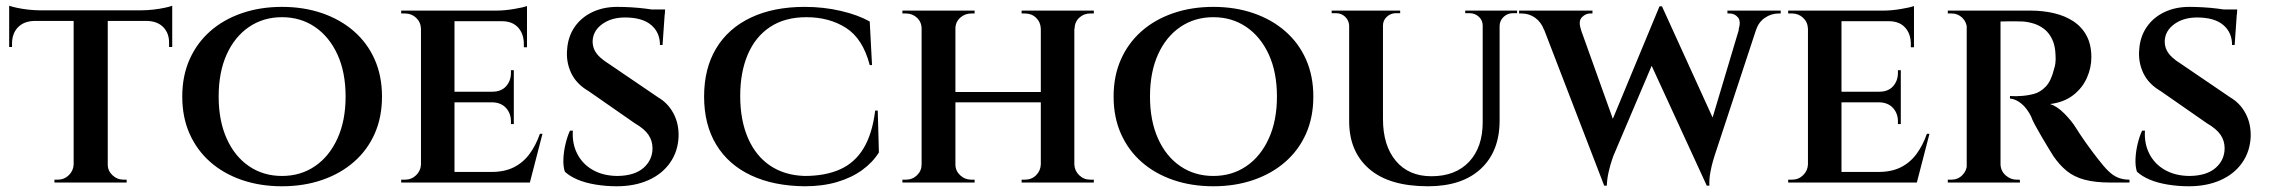

<svg xmlns="http://www.w3.org/2000/svg" viewBox="-20 -637 7920 670"><path d="M356 -597V0H237V-597ZM581 -601V-564H12V-601ZM581 -567V-473H570V-485Q571 -520 550.5 -541.5Q530 -563 493 -564V-567ZM581 -617V-591L473 -601Q493 -601 515 -603.5Q537 -606 555.5 -610Q574 -614 581 -617ZM239 -63V0H170V-10Q170 -10 175.5 -10Q181 -10 181 -10Q204 -10 220 -25.5Q236 -41 237 -63ZM352 -63H356Q356 -41 372.5 -25.5Q389 -10 412 -10Q412 -10 417 -10Q422 -10 422 -10V0H352ZM100 -567V-564Q63 -563 42.5 -541.5Q22 -520 22 -485V-473H12V-567ZM12 -617Q20 -614 38 -610Q56 -606 78 -603.5Q100 -601 119 -601L12 -591Z M964 -613Q1040 -613 1104 -591Q1168 -569 1215 -528Q1262 -487 1287.5 -429.5Q1313 -372 1313 -300Q1313 -228 1287.5 -170.5Q1262 -113 1215 -72Q1168 -31 1104 -9Q1040 13 964 13Q888 13 824 -9Q760 -31 713.5 -72Q667 -113 641.5 -170.5Q616 -228 616 -300Q616 -372 641.5 -429.5Q667 -487 713.5 -528Q760 -569 824 -591Q888 -613 964 -613ZM964 -23Q1029 -23 1079 -57Q1129 -91 1157.5 -153.5Q1186 -216 1186 -300Q1186 -385 1157.5 -447Q1129 -509 1079 -543Q1029 -577 964 -577Q899 -577 849 -543Q799 -509 771 -447Q743 -385 743 -300Q743 -216 771 -153.5Q799 -91 849 -57Q899 -23 964 -23Z M1566 -600V0H1449V-600ZM1812 -37 1827 0H1564V-37ZM1773 -317V-280H1564V-317ZM1819 -600V-563H1564V-600ZM1873 -170 1829 0H1663L1695 -37Q1741 -37 1773.5 -53.5Q1806 -70 1828 -100Q1850 -130 1864 -170ZM1773 -282V-204H1763V-213Q1763 -241 1746 -260Q1729 -279 1698 -280V-282ZM1773 -392V-315H1698V-317Q1729 -317 1746 -336Q1763 -355 1763 -383V-392ZM1819 -566V-472H1808V-483Q1808 -519 1788 -541Q1768 -563 1731 -563V-566ZM1819 -616V-590L1711 -600Q1740 -600 1773 -605.5Q1806 -611 1819 -616ZM1451 -63 1458 0H1380V-10Q1380 -10 1386.5 -10Q1393 -10 1393 -10Q1416 -10 1432 -25.5Q1448 -41 1449 -63ZM1451 -537H1449Q1448 -560 1432 -575Q1416 -590 1393 -590Q1393 -590 1386.5 -590Q1380 -590 1380 -590V-600H1458Z M2134 -613Q2157 -613 2182.5 -611.5Q2208 -610 2232 -607Q2256 -604 2274.5 -600.5Q2293 -597 2300 -594L2292 -480H2283Q2283 -524 2252 -550Q2221 -576 2161 -576Q2113 -576 2081 -552.5Q2049 -529 2048 -493Q2048 -476 2054.5 -462.5Q2061 -449 2074 -437Q2087 -425 2105 -414L2277 -297Q2311 -277 2330 -241.5Q2349 -206 2348 -161Q2346 -109 2318.5 -69.5Q2291 -30 2243 -8.5Q2195 13 2132 13Q2094 13 2058 7Q2022 1 1995 -10.5Q1968 -22 1951 -38Q1945 -56 1946 -82Q1947 -108 1953.5 -135Q1960 -162 1969 -181H1979Q1976 -136 1994.5 -100Q2013 -64 2049.5 -43.5Q2086 -23 2136 -23Q2195 -24 2226 -51.5Q2257 -79 2257 -120Q2257 -146 2242.5 -167Q2228 -188 2195 -207L2034 -319Q1991 -344 1973 -382.5Q1955 -421 1959 -464Q1962 -509 1985 -542.5Q2008 -576 2046.5 -594.5Q2085 -613 2134 -613ZM2301 -604 2300 -587H2205V-604Z M3043 -251 3047 -105Q3025 -70 2988.5 -43.5Q2952 -17 2901.5 -2Q2851 13 2788 13Q2680 12 2601 -25Q2522 -62 2479.5 -132Q2437 -202 2437 -300Q2437 -398 2479 -468Q2521 -538 2600 -575.5Q2679 -613 2788 -613Q2854 -613 2914 -599Q2974 -585 3015 -562L3023 -410H3015Q2991 -502 2932.5 -539.5Q2874 -577 2794 -577Q2719 -577 2667.5 -543Q2616 -509 2589.5 -447Q2563 -385 2563 -302Q2563 -218 2590 -155.5Q2617 -93 2667.5 -59Q2718 -25 2788 -23Q2860 -23 2911.5 -46Q2963 -69 2993.5 -119.5Q3024 -170 3034 -251Z M3729 -600V0H3612V-600ZM3314 -600V0H3196V-600ZM3621 -316V-280H3304V-316ZM3199 -63V0H3129V-10Q3129 -10 3134.5 -10Q3140 -10 3141 -10Q3164 -10 3180 -25.5Q3196 -41 3196 -63ZM3311 -63H3314Q3314 -41 3330.5 -25.5Q3347 -10 3370 -10Q3370 -10 3375.5 -10Q3381 -10 3381 -10V0H3311ZM3311 -537V-600H3381V-590Q3381 -590 3375.5 -590Q3370 -590 3370 -590Q3347 -590 3330.5 -575Q3314 -560 3314 -537ZM3199 -537H3196Q3196 -560 3180 -575Q3164 -590 3141 -590Q3140 -590 3134.5 -590Q3129 -590 3129 -590V-600H3199ZM3615 -63V0H3545V-10Q3545 -10 3550.5 -10Q3556 -10 3556 -10Q3580 -10 3595.5 -25.5Q3611 -41 3612 -63ZM3726 -63H3729Q3730 -41 3746 -25.5Q3762 -10 3785 -10Q3785 -10 3791 -10Q3797 -10 3797 -10V0H3726ZM3727 -537V-600H3797V-590Q3797 -590 3791 -590Q3785 -590 3785 -590Q3762 -590 3746 -575Q3730 -560 3730 -537ZM3615 -537H3612Q3611 -560 3595.5 -575Q3580 -590 3556 -590Q3556 -590 3550.5 -590Q3545 -590 3545 -590V-600H3615Z M4214 -613Q4290 -613 4354 -591Q4418 -569 4465 -528Q4512 -487 4537.5 -429.5Q4563 -372 4563 -300Q4563 -228 4537.5 -170.5Q4512 -113 4465 -72Q4418 -31 4354 -9Q4290 13 4214 13Q4138 13 4074 -9Q4010 -31 3963.5 -72Q3917 -113 3891.5 -170.5Q3866 -228 3866 -300Q3866 -372 3891.5 -429.5Q3917 -487 3963.5 -528Q4010 -569 4074 -591Q4138 -613 4214 -613ZM4214 -23Q4279 -23 4329 -57Q4379 -91 4407.5 -153.5Q4436 -216 4436 -300Q4436 -385 4407.5 -447Q4379 -509 4329 -543Q4279 -577 4214 -577Q4149 -577 4099 -543Q4049 -509 4021 -447Q3993 -385 3993 -300Q3993 -216 4021 -153.5Q4049 -91 4099 -57Q4149 -23 4214 -23Z M4806 -600V-222Q4806 -129 4851 -75.5Q4896 -22 4975 -22Q5059 -22 5106.5 -72.5Q5154 -123 5154 -211V-600H5213V-216Q5213 -109 5147.5 -48Q5082 13 4963 13Q4828 13 4758 -47.5Q4688 -108 4688 -214V-600ZM4690 -600V-548H4688Q4687 -566 4674 -578.5Q4661 -591 4642 -591Q4642 -591 4634.5 -591Q4627 -591 4627 -591V-600ZM4866 -600V-591Q4866 -591 4858.5 -591Q4851 -591 4851 -591Q4833 -591 4819.5 -578.5Q4806 -566 4806 -548H4804V-600ZM5156 -600V-548H5154Q5154 -566 5140.5 -578.5Q5127 -591 5108 -591Q5108 -591 5100.5 -591Q5093 -591 5093 -591V-600ZM5274 -600V-591Q5274 -591 5267 -591Q5260 -591 5260 -591Q5241 -591 5227.5 -578.5Q5214 -566 5213 -548H5211V-600Z M5345 -594H5475L5619 -192L5578 11ZM5780 -615 5794 -526 5610 -93Q5610 -93 5604.5 -77Q5599 -61 5593.5 -37Q5588 -13 5587 11H5578L5554 -92L5771 -615ZM5780 -614 5974 -188 5936 11 5724 -450ZM6128 -594 5963 -93Q5963 -93 5958 -76.5Q5953 -60 5948.5 -36Q5944 -12 5945 11H5936L5913 -82L6066 -594ZM6047 -534Q6056 -563 6044.5 -576.5Q6033 -590 6016 -590H6008V-600H6194V-590Q6194 -590 6190.5 -590Q6187 -590 6187 -590Q6161 -590 6139 -575Q6117 -560 6108 -533ZM5497 -534 5368 -533Q5358 -560 5337 -575Q5316 -590 5289 -590Q5289 -590 5285 -590Q5281 -590 5281 -590V-600H5537V-590H5529Q5513 -590 5500 -576.5Q5487 -563 5497 -534Z M6406 -600V0H6289V-600ZM6652 -37 6667 0H6404V-37ZM6613 -317V-280H6404V-317ZM6659 -600V-563H6404V-600ZM6713 -170 6669 0H6503L6535 -37Q6581 -37 6613.5 -53.5Q6646 -70 6668 -100Q6690 -130 6704 -170ZM6613 -282V-204H6603V-213Q6603 -241 6586 -260Q6569 -279 6538 -280V-282ZM6613 -392V-315H6538V-317Q6569 -317 6586 -336Q6603 -355 6603 -383V-392ZM6659 -566V-472H6648V-483Q6648 -519 6628 -541Q6608 -563 6571 -563V-566ZM6659 -616V-590L6551 -600Q6580 -600 6613 -605.5Q6646 -611 6659 -616ZM6291 -63 6298 0H6220V-10Q6220 -10 6226.5 -10Q6233 -10 6233 -10Q6256 -10 6272 -25.5Q6288 -41 6289 -63ZM6291 -537H6289Q6288 -560 6272 -575Q6256 -590 6233 -590Q6233 -590 6226.5 -590Q6220 -590 6220 -590V-600H6298Z M6951 -600H7065Q7109 -600 7147.5 -591Q7186 -582 7215.5 -562.5Q7245 -543 7261.5 -512Q7278 -481 7278 -437Q7278 -400 7262 -364.5Q7246 -329 7214 -304.5Q7182 -280 7134 -274Q7159 -266 7184.5 -240Q7210 -214 7224 -191Q7227 -186 7238.5 -168.5Q7250 -151 7267 -127.5Q7284 -104 7302 -81Q7322 -55 7338 -39.5Q7354 -24 7371.5 -17Q7389 -10 7411 -10V0H7345Q7291 0 7254 -10Q7217 -20 7191.5 -41Q7166 -62 7145 -93Q7138 -104 7126.5 -123Q7115 -142 7103 -162.5Q7091 -183 7081 -201.5Q7071 -220 7068 -230Q7053 -260 7033 -276Q7013 -292 6994 -293V-302Q6995 -302 7005 -301.5Q7015 -301 7030 -302Q7053 -303 7076.5 -309Q7100 -315 7119 -335Q7138 -355 7148 -397Q7151 -405 7152.5 -417Q7154 -429 7153 -444Q7152 -478 7141 -500.5Q7130 -523 7113 -536Q7096 -549 7076 -555Q7056 -561 7038 -562Q7009 -563 6987 -562.5Q6965 -562 6960 -562Q6959 -563 6957 -572Q6955 -581 6953 -590.5Q6951 -600 6951 -600ZM6961 -600V0H6843V-600ZM6846 -63 6853 0H6777V-10Q6777 -10 6782.5 -10Q6788 -10 6789 -10Q6812 -10 6827.5 -25.5Q6843 -41 6844 -63ZM6846 -537H6844Q6843 -560 6827.5 -575Q6812 -590 6790 -590Q6788 -590 6782.5 -590Q6777 -590 6777 -590V-600H6853ZM6959 -63H6961Q6962 -40 6979 -25Q6996 -10 7017 -10Q7017 -10 7022 -10Q7027 -10 7028 -10L7029 0H6952Z M7620 -613Q7643 -613 7668.5 -611.5Q7694 -610 7718 -607Q7742 -604 7760.5 -600.5Q7779 -597 7786 -594L7778 -480H7769Q7769 -524 7738 -550Q7707 -576 7647 -576Q7599 -576 7567 -552.5Q7535 -529 7534 -493Q7534 -476 7540.5 -462.5Q7547 -449 7560 -437Q7573 -425 7591 -414L7763 -297Q7797 -277 7816 -241.5Q7835 -206 7834 -161Q7832 -109 7804.5 -69.5Q7777 -30 7729 -8.5Q7681 13 7618 13Q7580 13 7544 7Q7508 1 7481 -10.5Q7454 -22 7437 -38Q7431 -56 7432 -82Q7433 -108 7439.5 -135Q7446 -162 7455 -181H7465Q7462 -136 7480.5 -100Q7499 -64 7535.5 -43.5Q7572 -23 7622 -23Q7681 -24 7712 -51.5Q7743 -79 7743 -120Q7743 -146 7728.5 -167Q7714 -188 7681 -207L7520 -319Q7477 -344 7459 -382.5Q7441 -421 7445 -464Q7448 -509 7471 -542.5Q7494 -576 7532.5 -594.5Q7571 -613 7620 -613ZM7787 -604 7786 -587H7691V-604Z"/></svg>

Font: Cinzel SemiBold
Style: Regular
Weight: 600
Designer: Natanael Gama
Version: Version 2.000